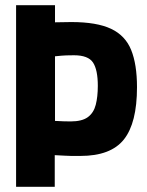

<svg xmlns="http://www.w3.org/2000/svg" viewBox="-20 -720 568 740"><path d="M42 0V-700H192V-634Q232 -635 255 -635Q353 -635 408 -609Q463 -583 485.5 -527.5Q508 -472 508 -384Q508 -246 457.5 -182.5Q407 -119 290 -119Q267 -119 254.5 -119Q242 -119 229 -120Q216 -121 191 -122V0ZM252 -252Q296 -252 318.5 -268.5Q341 -285 349 -316Q357 -347 357 -389Q357 -451 338.5 -479Q320 -507 265 -507Q250 -507 235 -506.5Q220 -506 192 -503V-254Q212 -253 224.5 -252.5Q237 -252 252 -252Z"/></svg>

Font: Georama SemiCondensed
Style: Bold
Weight: 700
Width: 4
Designer: Jean-Baptiste Levee
Foundry: Production Type
Version: Version 1.000